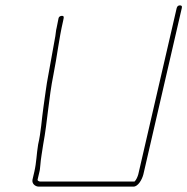

<svg xmlns="http://www.w3.org/2000/svg" viewBox="-20 -711 698 715"><path d="M125 -16H477C494 -16 509 -42 514 -62L657 -681C659 -688 656 -691 650 -691C644 -691 640 -688 638 -681L495 -62C493 -54 487 -40 481 -35H129C126 -35 119 -38 120 -42L127 -72C129 -79 129 -87 130 -94C132 -121 137 -146 141 -174C157 -260 161 -344 179 -433C193 -503 199 -564 215 -633L217 -643C218 -649 217 -652 211 -652C205 -652 199 -649 198 -643L196 -633C195 -627 193 -619 191 -608C188 -597 188 -587 186 -576C178 -530 169 -481 160 -432C152 -392 148 -352 142 -314C135 -266 133 -220 122 -173C116 -137 116 -107 108 -72L101 -42C98 -27 111 -16 125 -16Z"/></svg>

Font: Electronic
Style: ExThnIt
Weight: 100
Version: Version 1.011